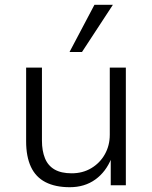

<svg xmlns="http://www.w3.org/2000/svg" viewBox="-20 -773 635 801"><path d="M271 8Q211 8 170 -13Q129 -34 109 -77Q89 -120 89 -183V-491H155V-186Q155 -144 167.5 -113Q180 -82 207.5 -66Q235 -50 279 -50Q325 -50 361 -71.5Q397 -93 417.5 -129.5Q438 -166 438 -211V-491H505V0H442V-113H445Q422 -56 377.5 -24Q333 8 271 8ZM270 -556 374 -753H451L322 -556Z"/></svg>

Font: Nunito Sans 9pt Light
Style: Regular
Weight: 300
Version: Version 3.101;gftools[0.9.27]